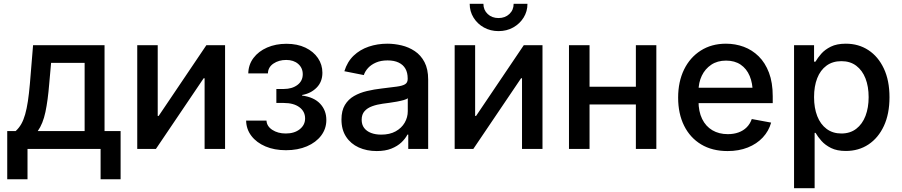

<svg xmlns="http://www.w3.org/2000/svg" viewBox="-20 -774 4687 998"><path d="M17.6 157.7V-92.8H61.5Q78.6 -108.4 90.6 -129.4Q102.5 -150.4 110.8 -179.7Q119.1 -209 125 -248Q130.9 -287.1 135.3 -337.9L151.9 -539.1H523.4V-92.8H606.9V157.7H502.9V0H123V157.7ZM176.3 -92.8H419.9V-447.3H245.6L235.8 -337.9Q229 -252.9 216.1 -191.7Q203.1 -130.4 176.3 -92.8Z M1149.9 0H1043.5V-367.2H1038.6L790.5 0H693.4V-539.1H799.8V-171.4H804.7L1052.7 -539.1H1149.9Z M1466.3 6.8Q1406.2 6.8 1359.9 -12.9Q1313.5 -32.7 1286.9 -67.4Q1260.3 -102.1 1259.3 -147H1365.2Q1366.7 -117.7 1395.5 -98.9Q1424.3 -80.1 1465.3 -80.1Q1510.3 -80.1 1538.1 -102.3Q1565.9 -124.5 1565.9 -158.2Q1565.9 -194.8 1536.1 -216.8Q1506.3 -238.8 1455.1 -238.8H1416.5V-311.5H1455.1Q1498 -311.5 1525.9 -332.3Q1553.7 -353 1553.7 -388.2Q1553.7 -420.9 1530 -441.7Q1506.3 -462.4 1467.8 -462.4Q1429.2 -462.4 1401.4 -443.6Q1373.5 -424.8 1372.6 -392.6H1270.5Q1271.5 -438 1297.6 -472.7Q1323.7 -507.3 1368.4 -526.9Q1413.1 -546.4 1468.8 -546.4Q1525.4 -546.4 1567.4 -526.4Q1609.4 -506.3 1632.6 -472.2Q1655.8 -438 1655.8 -396Q1655.8 -348.6 1625.7 -318.4Q1595.7 -288.1 1550.3 -280.3V-277.3Q1612.3 -269 1644.3 -234.6Q1676.3 -200.2 1676.3 -150.4Q1676.3 -105 1649.4 -69.3Q1622.6 -33.7 1575.2 -13.4Q1527.8 6.8 1466.3 6.8Z M1938 11.2Q1886.2 11.2 1844.7 -7.6Q1803.2 -26.4 1779.1 -63Q1754.9 -99.6 1754.9 -152.8Q1754.9 -198.7 1772.7 -228.3Q1790.5 -257.8 1820.3 -274.9Q1850.1 -292 1887.5 -300.8Q1924.8 -309.6 1963.9 -314Q2012.2 -319.8 2041.7 -323.7Q2071.3 -327.6 2085.2 -335.9Q2099.1 -344.2 2099.1 -363.3V-366.2Q2099.1 -396 2087.4 -416.7Q2075.7 -437.5 2052.2 -448.7Q2028.8 -460 1994.6 -460Q1960 -460 1934.6 -449Q1909.2 -438 1893.3 -420.7Q1877.4 -403.3 1871.1 -383.8L1770 -403.8Q1785.2 -453.1 1818.1 -484.6Q1851.1 -516.1 1896.5 -531.5Q1941.9 -546.9 1993.7 -546.9Q2029.8 -546.9 2067.1 -538.1Q2104.5 -529.3 2136 -508.3Q2167.5 -487.3 2186.5 -451.2Q2205.6 -415 2205.6 -360.4V0H2102.1V-74.2H2097.7Q2086.9 -53.2 2066.4 -33.7Q2045.9 -14.2 2014.2 -1.5Q1982.4 11.2 1938 11.2ZM1961.4 -74.2Q2005.9 -74.2 2036.6 -91.3Q2067.4 -108.4 2083.5 -136.2Q2099.6 -164.1 2099.6 -195.8V-263.7Q2094.2 -258.3 2078.6 -253.9Q2063 -249.5 2043 -245.8Q2022.9 -242.2 2003.4 -239.5Q1983.9 -236.8 1969.2 -234.9Q1939.9 -231 1914.8 -221.9Q1889.6 -212.9 1874.8 -196Q1859.9 -179.2 1859.9 -151.4Q1859.9 -126 1872.8 -108.9Q1885.7 -91.8 1908.7 -83Q1931.6 -74.2 1961.4 -74.2Z M2799.8 0H2693.4V-367.2H2688.5L2440.4 0H2343.3V-539.1H2449.7V-171.4H2454.6L2702.6 -539.1H2799.8ZM2571.3 -612.3Q2529.3 -612.3 2495.4 -631.1Q2461.4 -649.9 2441.4 -682.4Q2421.4 -714.8 2421.4 -754.4H2492.7Q2492.7 -722.2 2514.9 -701.2Q2537.1 -680.2 2571.3 -680.2Q2605.5 -680.2 2627.7 -701.2Q2649.9 -722.2 2649.9 -754.4H2721.7Q2721.7 -714.8 2701.7 -682.6Q2681.6 -650.4 2647.7 -631.3Q2613.8 -612.3 2571.3 -612.3Z M3311.5 -323.2V-231H3016.6V-323.2ZM3044.4 -539.1V0H2937.5V-539.1ZM3391.6 -539.1V0H3285.2V-539.1Z M3762.2 11.2Q3682.1 11.2 3624.5 -23.4Q3566.9 -58.1 3535.9 -120.6Q3504.9 -183.1 3504.9 -266.6Q3504.9 -349.1 3535.6 -412.4Q3566.4 -475.6 3622.6 -511.2Q3678.7 -546.9 3753.4 -546.9Q3802.2 -546.9 3845.9 -530.8Q3889.6 -514.6 3923.6 -481.2Q3957.5 -447.8 3977.1 -396.2Q3996.6 -344.7 3996.6 -273.9V-237.8H3561.5V-317.9H3941.4L3892.6 -292Q3892.6 -341.3 3876.7 -379.2Q3860.8 -417 3829.8 -438Q3798.8 -459 3753.9 -459Q3709 -459 3677 -437.5Q3645 -416 3627.9 -380.4Q3610.8 -344.7 3610.8 -300.8V-248.5Q3610.8 -194.3 3629.6 -155.8Q3648.4 -117.2 3682.9 -96.9Q3717.3 -76.7 3763.2 -76.7Q3793.9 -76.7 3818.8 -85.7Q3843.8 -94.7 3861.3 -112.3Q3878.9 -129.9 3887.7 -155.3L3988.3 -136.7Q3976.1 -92.8 3944.8 -59.3Q3913.6 -25.9 3866.9 -7.3Q3820.3 11.2 3762.2 11.2Z M4107.4 204.1V-539.1H4211.4V-453.6H4218.8Q4230 -473.1 4248.8 -494.6Q4267.6 -516.1 4298.6 -531.5Q4329.6 -546.9 4376.5 -546.9Q4442.9 -546.9 4493.9 -513.4Q4544.9 -480 4574.2 -417.7Q4603.5 -355.5 4603.5 -268.6Q4603.5 -182.1 4574.5 -119.6Q4545.4 -57.1 4494.4 -23.2Q4443.4 10.7 4376.5 10.7Q4330.6 10.7 4299.8 -4.6Q4269 -20 4249.8 -41.7Q4230.5 -63.5 4219.2 -83.5H4214.4V204.1ZM4353.5 -80.1Q4398.9 -80.1 4430.7 -104.5Q4462.4 -128.9 4478.8 -171.6Q4495.1 -214.4 4495.1 -269Q4495.1 -324.2 4478.8 -366.2Q4462.4 -408.2 4430.9 -432.1Q4399.4 -456.1 4353.5 -456.1Q4307.6 -456.1 4275.9 -432.6Q4244.1 -409.2 4227.8 -367.4Q4211.4 -325.7 4211.4 -269Q4211.4 -212.9 4228 -170.4Q4244.6 -127.9 4276.6 -104Q4308.6 -80.1 4353.5 -80.1Z"/></svg>

Font: Inter 18pt Medium
Style: Regular
Weight: 500
Designer: Rasmus Andersson
Foundry: rsms
Version: Version 4.001;git-66647c0bb